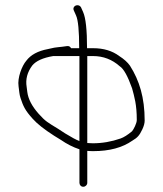

<svg xmlns="http://www.w3.org/2000/svg" viewBox="-20 -710 621 733"><path d="M297.8 3C289.4 3 283.3 -3.8 283.3 -12V-140C258.8 -148.1 235.2 -160.1 212.3 -176L186.3 -192C149.2 -215.8 122.2 -237.1 105.3 -256C75.4 -289.1 68.9 -304.1 58.3 -336C53.4 -350.7 53.7 -362 50.9 -380.4C45.8 -413 63.9 -459 80.3 -478C97.2 -500.6 124.5 -515.4 162.3 -522.5C167.6 -523.5 171.5 -524.4 174 -525.1C191 -530 211.3 -530 234.8 -533.9C242.5 -535.2 248 -532.6 251.3 -526H282.3C282.3 -592.2 278.3 -633.9 270.3 -651L262.3 -669C253.1 -687.2 279.2 -698.8 289.3 -682L297.3 -664C307.3 -641.8 312.3 -595.8 312.3 -526H335.3C375.3 -526 408.6 -516 435.3 -496C453.6 -484.3 467.3 -472 476.3 -459C512.1 -402.6 532.3 -337.8 532.3 -249.5C532.3 -239.8 529.3 -228.7 523.3 -216C512.4 -193 504.6 -184.3 485.3 -173C447.2 -146.3 397.5 -133 336.3 -133C327.6 -133 319.9 -133.3 313.2 -134V-12C313.2 -3.8 306.1 3 297.8 3ZM283.2 -171V-496H183.2C144.2 -489.5 117.6 -477.5 103.2 -460C84.1 -434.4 76.9 -407.1 81.8 -378C82.8 -372 83.6 -365.7 84.2 -359C87.6 -332.1 101.9 -304.5 127.2 -276C154.1 -245.8 162.2 -242.6 202.2 -218L228.2 -201C253.3 -185.6 271.3 -175.9 282.2 -172ZM313.2 -164C319.9 -163.3 326.9 -163 334.2 -163C370.2 -163 405.6 -169.1 440.6 -181.4C452.8 -185.7 467.4 -194.9 484.2 -209C490.1 -216 502.2 -239 502.2 -252C502.2 -311.1 493 -340.2 484.2 -373C467.5 -419.9 451.8 -447.9 437.2 -457C408 -483 374 -496 335.2 -496H313.2Z"/></svg>

Font: MewTooHand
Style: Reversed
Weight: 400
Designer: Mew Too, Robert Jablonski
Version: Version 0.77